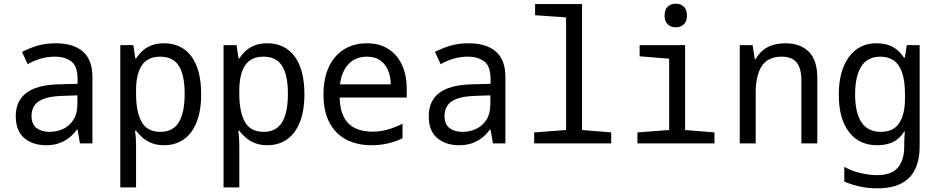

<svg xmlns="http://www.w3.org/2000/svg" viewBox="-20 -782 5107 1047"><path d="M232 10Q159 10 112.5 -29Q66 -68 66 -148Q66 -205 92.5 -243Q119 -281 170 -300.5Q221 -320 295 -322L403 -325V-351Q403 -421 369 -447Q335 -473 279 -473Q238 -473 201 -462Q164 -451 131 -432L100 -499Q139 -519 183 -532.5Q227 -546 284 -546Q380 -546 432 -501Q484 -456 484 -362V0H416L403 -75H399Q379 -47 354 -28.5Q329 -10 299 0Q269 10 232 10ZM250 -63Q290 -63 325 -79.5Q360 -96 381 -129.5Q402 -163 402 -214V-262L315 -259Q257 -257 221 -244Q185 -231 168.5 -207.5Q152 -184 152 -151Q152 -104 179.5 -83.5Q207 -63 250 -63Z M636 240V-536H707L718 -463H722Q738 -488 759 -506.5Q780 -525 808.5 -535.5Q837 -546 875 -546Q921 -546 958.5 -528.5Q996 -511 1022.5 -476Q1049 -441 1063 -389Q1077 -337 1077 -269Q1077 -178 1052 -115.5Q1027 -53 981.5 -21.5Q936 10 874 10Q838 10 809 -1Q780 -12 759 -30Q738 -48 722 -69H716Q719 -52 720.5 -30.5Q722 -9 722 11V240ZM855 -63Q923 -63 955 -115Q987 -167 987 -271Q987 -373 955 -423Q923 -473 854 -473Q785 -473 753.5 -425.5Q722 -378 722 -289V-269Q722 -173 752 -118Q782 -63 855 -63Z M1199 240V-536H1270L1281 -463H1285Q1301 -488 1322 -506.5Q1343 -525 1371.5 -535.5Q1400 -546 1438 -546Q1484 -546 1521.5 -528.5Q1559 -511 1585.5 -476Q1612 -441 1626 -389Q1640 -337 1640 -269Q1640 -178 1615 -115.5Q1590 -53 1544.5 -21.5Q1499 10 1437 10Q1401 10 1372 -1Q1343 -12 1322 -30Q1301 -48 1285 -69H1279Q1282 -52 1283.5 -30.5Q1285 -9 1285 11V240ZM1418 -63Q1486 -63 1518 -115Q1550 -167 1550 -271Q1550 -373 1518 -423Q1486 -473 1417 -473Q1348 -473 1316.5 -425.5Q1285 -378 1285 -289V-269Q1285 -173 1315 -118Q1345 -63 1418 -63Z M2007 10Q1925 10 1866 -22Q1807 -54 1775.5 -115.5Q1744 -177 1744 -265Q1744 -354 1773 -416.5Q1802 -479 1855.5 -512.5Q1909 -546 1981 -546Q2049 -546 2097.5 -515Q2146 -484 2172 -428.5Q2198 -373 2198 -296V-250H1832Q1834 -183 1856 -142Q1878 -101 1917.5 -82.5Q1957 -64 2011 -64Q2054 -64 2094 -75.5Q2134 -87 2175 -107V-28Q2133 -8 2091 1Q2049 10 2007 10ZM2111 -322Q2110 -368 2094.5 -402Q2079 -436 2051 -454.5Q2023 -473 1981 -473Q1919 -473 1881 -433Q1843 -393 1834 -322Z M2484 10Q2411 10 2364.5 -29Q2318 -68 2318 -148Q2318 -205 2344.5 -243Q2371 -281 2422 -300.5Q2473 -320 2547 -322L2655 -325V-351Q2655 -421 2621 -447Q2587 -473 2531 -473Q2490 -473 2453 -462Q2416 -451 2383 -432L2352 -499Q2391 -519 2435 -532.5Q2479 -546 2536 -546Q2632 -546 2684 -501Q2736 -456 2736 -362V0H2668L2655 -75H2651Q2631 -47 2606 -28.5Q2581 -10 2551 0Q2521 10 2484 10ZM2502 -63Q2542 -63 2577 -79.5Q2612 -96 2633 -129.5Q2654 -163 2654 -214V-262L2567 -259Q2509 -257 2473 -244Q2437 -231 2420.5 -207.5Q2404 -184 2404 -151Q2404 -104 2431.5 -83.5Q2459 -63 2502 -63Z M2893 0V-60L3067 -73V-687L2898 -699V-760H3154V-73L3313 -60V0Z M3456 0V-60L3629 -73V-462L3468 -475V-536H3716V-73L3876 -60V0ZM3665 -633Q3639 -633 3621.5 -649Q3604 -665 3604 -697Q3604 -730 3621.5 -746Q3639 -762 3665 -762Q3691 -762 3708.5 -746Q3726 -730 3726 -697Q3726 -665 3708.5 -649Q3691 -633 3665 -633Z M4014 0V-536H4084L4096 -460H4101Q4117 -489 4141 -508.5Q4165 -528 4196.5 -537Q4228 -546 4264 -546Q4344 -546 4390.5 -500Q4437 -454 4437 -355V0H4350V-343Q4350 -410 4324 -441.5Q4298 -473 4242 -473Q4167 -473 4134 -421.5Q4101 -370 4101 -276V0Z M4763 245Q4714 245 4668.5 235Q4623 225 4584 208V128Q4623 150 4672 161.5Q4721 173 4762 173Q4843 173 4877 131Q4911 89 4911 17V-5Q4911 -17 4912 -32Q4913 -47 4914 -65H4911Q4885 -24 4848.5 -7Q4812 10 4763 10Q4665 10 4609.5 -62.5Q4554 -135 4554 -265Q4554 -396 4609 -471Q4664 -546 4760 -546Q4810 -546 4846 -527.5Q4882 -509 4909 -468H4914L4925 -536H4995V14Q4995 90 4970 141.5Q4945 193 4893.5 219Q4842 245 4763 245ZM4784 -63Q4815 -63 4839.5 -73.5Q4864 -84 4880.5 -106.5Q4897 -129 4906 -163.5Q4915 -198 4915 -246V-267Q4915 -340 4899.5 -385.5Q4884 -431 4854 -452Q4824 -473 4781 -473Q4710 -473 4676.5 -419.5Q4643 -366 4643 -268Q4643 -168 4677.5 -115.5Q4712 -63 4784 -63Z"/></svg>

Font: Noto Sans Mono SemiCondensed
Style: Regular
Weight: 400
Width: 4
Designer: Monotype Design Team
Foundry: Monotype Imaging Inc.
Version: Version 2.010